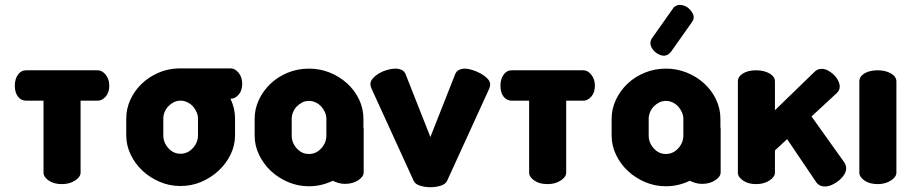

<svg xmlns="http://www.w3.org/2000/svg" viewBox="-20 -770 3813 803"><path d="M389 -476Q407 -476 422 -457.5Q437 -439 437 -412Q437 -383 422 -366Q407 -349 389 -349H317V-48Q317 -30 294 -15Q271 0 239 0Q205 0 183.5 -15Q162 -30 162 -48V-349H89Q68 -349 55 -366Q42 -383 42 -412Q42 -439 55 -457.5Q68 -476 89 -476H389Z M993 -420Q993 -391 978 -374Q963 -357 945 -357H944Q963 -317 963 -274V-204Q963 -162 944.5 -124Q926 -86 894.5 -56.5Q863 -27 822 -9.5Q781 8 735 8Q689 8 648 -9.5Q607 -27 576 -56Q545 -85 526.5 -123.5Q508 -162 508 -204V-274Q508 -315 525 -352.5Q542 -390 572 -419Q602 -448 642 -465.5Q682 -483 728 -484H731H945Q963 -484 978 -465.5Q993 -447 993 -420ZM808 -274Q808 -288 802 -301.5Q796 -315 786.5 -325.5Q777 -336 763.5 -342.5Q750 -349 735 -349Q720 -349 707 -342.5Q694 -336 684 -325.5Q674 -315 668.5 -301.5Q663 -288 663 -274V-204Q663 -174 684 -150.5Q705 -127 735 -127Q765 -127 786.5 -150.5Q808 -174 808 -204Z M1500 -238Q1501 -236 1501 -230V-49Q1501 -31 1478 -16Q1455 -1 1423 -1Q1408 -1 1395 -5Q1382 -9 1372 -14Q1349 -3 1324 3Q1299 9 1272 9Q1226 9 1185 -8.5Q1144 -26 1113 -55Q1082 -84 1063.5 -122.5Q1045 -161 1045 -203V-273Q1045 -315 1063 -353Q1081 -391 1111.5 -420Q1142 -449 1183.5 -466Q1225 -483 1272 -483Q1318 -483 1359 -466.5Q1400 -450 1431.5 -421.5Q1463 -393 1481.5 -354.5Q1500 -316 1500 -273ZM1345 -273Q1345 -287 1339 -300.5Q1333 -314 1323.5 -324.5Q1314 -335 1300.5 -341.5Q1287 -348 1272 -348Q1257 -348 1244 -341.5Q1231 -335 1221 -324.5Q1211 -314 1205.5 -300.5Q1200 -287 1200 -273V-203Q1200 -173 1221 -149.5Q1242 -126 1272 -126Q1302 -126 1323.5 -149.5Q1345 -173 1345 -203Z M1534 -399Q1532 -403 1530.5 -408.5Q1529 -414 1529 -418Q1529 -431 1540 -443Q1551 -455 1566.5 -464Q1582 -473 1600.5 -478Q1619 -483 1634 -483Q1648 -483 1660 -477.5Q1672 -472 1677 -458L1780 -197L1883 -458Q1888 -472 1899.5 -477.5Q1911 -483 1925 -483Q1937 -483 1955 -477.5Q1973 -472 1989.5 -463Q2006 -454 2018 -442Q2030 -430 2030 -417Q2030 -408 2026 -399L1850 -14Q1844 0 1823.5 6.5Q1803 13 1780 13Q1757 13 1736.5 6.5Q1716 0 1710 -14Z M2420 -476Q2438 -476 2453 -457.5Q2468 -439 2468 -412Q2468 -383 2453 -366Q2438 -349 2420 -349H2348V-48Q2348 -30 2325 -15Q2302 0 2270 0Q2236 0 2214.5 -15Q2193 -30 2193 -48V-349H2120Q2099 -349 2086 -366Q2073 -383 2073 -412Q2073 -439 2086 -457.5Q2099 -476 2120 -476H2420Z M2993 -238Q2994 -236 2994 -230V-49Q2994 -31 2971 -16Q2948 -1 2916 -1Q2901 -1 2888 -5Q2875 -9 2865 -14Q2842 -3 2817 3Q2792 9 2765 9Q2719 9 2678 -8.5Q2637 -26 2606 -55Q2575 -84 2556.5 -122.5Q2538 -161 2538 -203V-273Q2538 -315 2556 -353Q2574 -391 2604.5 -420Q2635 -449 2676.5 -466Q2718 -483 2765 -483Q2811 -483 2852 -466.5Q2893 -450 2924.5 -421.5Q2956 -393 2974.5 -354.5Q2993 -316 2993 -273ZM2838 -273Q2838 -287 2832 -300.5Q2826 -314 2816.5 -324.5Q2807 -335 2793.5 -341.5Q2780 -348 2765 -348Q2750 -348 2737 -341.5Q2724 -335 2714 -324.5Q2704 -314 2698.5 -300.5Q2693 -287 2693 -273V-203Q2693 -173 2714 -149.5Q2735 -126 2765 -126Q2795 -126 2816.5 -149.5Q2838 -173 2838 -203ZM2786 -553Q2780 -546 2774 -542Q2757 -532 2736.5 -542Q2716 -552 2707 -568Q2694 -589 2706 -609L2795 -735Q2797 -739 2800 -741Q2803 -743 2806 -745Q2815 -750 2825 -749.5Q2835 -749 2844.5 -745Q2854 -741 2861.5 -734Q2869 -727 2874 -719Q2888 -699 2875 -679Z M3374 -283 3511 -91Q3519 -78 3519 -67Q3519 -53 3510.5 -39.5Q3502 -26 3488.5 -15Q3475 -4 3459.5 3Q3444 10 3430 10Q3406 10 3393 -9L3272 -188L3221 -141V-48Q3221 -30 3198 -15Q3175 0 3142 0Q3109 0 3087.5 -15Q3066 -30 3066 -48V-429Q3066 -450 3087.5 -463Q3109 -476 3142 -476Q3175 -476 3198 -463Q3221 -450 3221 -429V-309L3387 -470Q3399 -482 3417 -482Q3430 -482 3443 -475Q3456 -468 3467 -457.5Q3478 -447 3485 -433.5Q3492 -420 3492 -408Q3492 -393 3480 -381Z M3651 -476Q3683 -476 3706 -463Q3729 -450 3729 -429V-48Q3729 -30 3706 -15Q3683 0 3651 0Q3617 0 3595.5 -15Q3574 -30 3574 -48V-429Q3574 -450 3595.5 -463Q3617 -476 3651 -476Z"/></svg>

Font: AkaAcidDosis
Style: ExtraBold
Weight: 800
Designer: Edgar Tolentino, Pablo Impallari, Igino Marini, Aka-Acid
Foundry: Edgar Tolentino, Pablo Impallari, Igino Marini, Aka-Acid
Version: Version 1.007